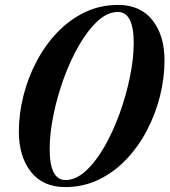

<svg xmlns="http://www.w3.org/2000/svg" viewBox="-20 -747 688 779"><path d="M459.5 -727Q550 -727 598.8 -664.8Q647.5 -602.5 647.5 -502Q647.5 -430.5 629.2 -357.5Q611 -284.5 576.2 -218.2Q541.5 -152 492 -100Q442.5 -48 380.2 -18Q318 12 244.5 12Q154 12 105.2 -50.2Q56.5 -112.5 56.5 -213Q56.5 -284.5 74.8 -357.5Q93 -430.5 127.8 -496.8Q162.5 -563 212 -615Q261.5 -667 323.8 -697Q386 -727 459.5 -727ZM181.5 -142.5Q181.5 -16.5 246 -16.5Q287.5 -16.5 328 -53.5Q368.5 -90.5 403.5 -151.5Q438.5 -212.5 465.2 -286.2Q492 -360 507.2 -434.8Q522.5 -509.5 522.5 -572.5Q522.5 -698.5 458 -698.5Q416.5 -698.5 376.2 -661.5Q336 -624.5 300.8 -563.5Q265.5 -502.5 238.8 -428.8Q212 -355 196.8 -280.2Q181.5 -205.5 181.5 -142.5Z"/></svg>

Font: Newsreader Display SemiBold
Style: Italic
Weight: 600
Italic angle: -17°
Designer: Hugues Gentile
Foundry: Production Type
Version: Version 1.001